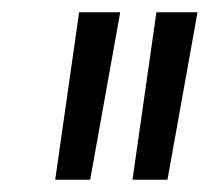

<svg xmlns="http://www.w3.org/2000/svg" viewBox="-20 -720 342 313"><path d="M70 -427 109 -700H176L127 -427ZM196 -427 235 -700H302L253 -427Z"/></svg>

Font: Georama SemiCondensed
Style: Italic
Weight: 400
Width: 4
Italic angle: -9°
Designer: Jean-Baptiste Levee
Foundry: Production Type
Version: Version 1.000